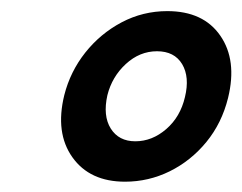

<svg xmlns="http://www.w3.org/2000/svg" viewBox="-20 -738 446 354"><path d="M288.5 -717.5Q355 -717.5 386.2 -672.2Q417.5 -627 400.5 -557.5Q389 -511 360.5 -476.2Q332 -441.5 293 -422.2Q254 -403 210.5 -403Q145.5 -403 113.5 -448Q81.5 -493 98.5 -562.5Q109.5 -606 137.2 -641Q165 -676 204.2 -696.8Q243.5 -717.5 288.5 -717.5ZM269.5 -643.5Q237.5 -643.5 212 -620Q186.5 -596.5 178 -562.5Q169.5 -524.5 184.2 -501Q199 -477.5 229.5 -477.5Q260.5 -477.5 286.5 -500Q312.5 -522.5 321 -559Q330 -596 315.8 -619.8Q301.5 -643.5 269.5 -643.5Z"/></svg>

Font: Fraunces 144pt SuperSoft
Style: Bold Italic
Weight: 700
Italic angle: -16°
Version: Version 1.000;[0bf87f6ff]